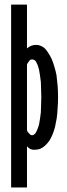

<svg xmlns="http://www.w3.org/2000/svg" viewBox="-20 -658 296 851"><path d="M163.1 -227.5Q163.1 -209 162.1 -192.4Q162.1 -175.8 161.1 -160.2Q159.2 -144.5 157.2 -130.9Q155.3 -118.2 153.3 -107.4Q150.4 -95.7 146.5 -86.9Q143.6 -78.1 139.6 -72.3Q136.7 -65.4 131.8 -62.5Q127.9 -58.6 123 -58.6Q123 -58.6 123 -58.6Q123 -58.6 123 -58.6Q119.1 -58.6 115.2 -60.5Q112.3 -62.5 109.4 -66.4Q106.4 -69.3 103.5 -72.3Q101.6 -76.2 99.6 -80.1Q99.6 -80.1 99.6 -117.2Q99.6 -155.3 99.6 -204.1Q99.6 -263.7 99.6 -317.4Q99.6 -372.1 99.6 -372.1Q99.6 -372.1 99.6 -372.1Q99.6 -372.1 99.6 -372.1Q101.6 -376 103.5 -379.9Q106.4 -383.8 109.4 -387.7Q112.3 -391.6 115.2 -393.6Q119.1 -394.5 123 -394.5Q123 -394.5 123 -394.5Q123 -394.5 123 -394.5Q127.9 -394.5 132.8 -391.6Q137.7 -388.7 140.6 -382.8Q144.5 -376 147.5 -368.2Q150.4 -359.4 153.3 -347.7Q155.3 -336.9 157.2 -324.2Q159.2 -310.5 161.1 -294.9Q162.1 -279.3 162.1 -262.7Q163.1 -246.1 163.1 -227.5Q163.1 -227.5 163.1 -227.5Q163.1 -227.5 163.1 -227.5ZM237.3 -227.5Q237.3 -253.9 235.4 -278.3Q233.4 -302.7 230.5 -324.2Q226.6 -344.7 220.7 -363.3Q215.8 -380.9 209 -396.5Q202.1 -411.1 194.3 -422.9Q187.5 -434.6 178.7 -443.4Q169.9 -451.2 160.2 -455.1Q150.4 -459 140.6 -459Q140.6 -459 140.6 -459Q140.6 -459 140.6 -459Q127.9 -459 118.2 -455.1Q108.4 -451.2 99.6 -443.4Q99.6 -443.4 99.6 -467.8Q99.6 -493.2 99.6 -526.4Q99.6 -566.4 99.6 -601.6Q99.6 -637.7 99.6 -637.7Q99.6 -637.7 64.5 -637.7Q29.3 -637.7 29.3 -637.7Q29.3 -637.7 29.3 -624Q29.3 -609.4 29.3 -584Q29.3 -537.1 29.3 -459Q29.3 -380.9 29.3 -293Q29.3 -235.4 29.3 -176.8Q29.3 -118.2 29.3 -63.5Q29.3 36.1 29.3 104.5Q29.3 172.9 29.3 172.9Q29.3 172.9 64.5 172.9Q99.6 172.9 99.6 172.9Q99.6 172.9 99.6 149.4Q99.6 126 99.6 94.7Q99.6 57.6 99.6 24.4Q99.6 -9.8 99.6 -9.8Q99.6 -9.8 99.6 -9.8Q99.6 -9.8 99.6 -9.8Q106.4 -2 113.3 2Q121.1 5.9 130.9 5.9Q130.9 5.9 130.9 5.9Q130.9 5.9 130.9 5.9Q145.5 5.9 157.2 2Q168.9 -2.9 178.7 -11.7Q188.5 -20.5 197.3 -32.2Q205.1 -43.9 211.9 -59.6Q218.8 -76.2 223.6 -93.8Q227.5 -112.3 231.4 -133.8Q234.4 -155.3 235.4 -178.7Q237.3 -202.1 237.3 -227.5Q237.3 -227.5 237.3 -227.5Q237.3 -227.5 237.3 -227.5Z"/></svg>

Font: AgendaMediumCondGoodkids
Style: AgendaMediumCondGoodkids
Weight: 500
Designer: ""
Version: ""